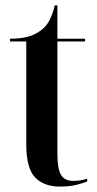

<svg xmlns="http://www.w3.org/2000/svg" viewBox="-20 -679 359 709"><path d="M201 10Q142 10 109.5 -24Q77 -58 77 -146V-526H17V-536Q53 -536 79 -542.5Q105 -549 124 -562Q148 -577 161.5 -602Q175 -627 182 -659H192V-536H294V-526H192V-111Q192 -55 205.5 -33Q219 -11 250 -11Q261 -11 273.5 -12.5Q286 -14 302 -19V-9Q288 -3 262.5 3.5Q237 10 201 10Z"/></svg>

Font: Noto Serif Display ExtraCondensed SemiBold
Style: Regular
Weight: 600
Width: 2
Designer: Monotype Design Team
Foundry: Monotype Imaging Inc.
Version: Version 2.009